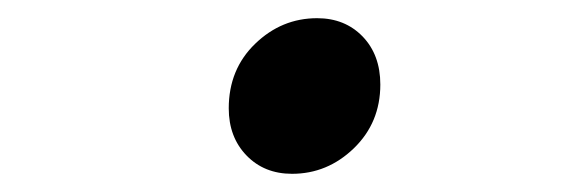

<svg xmlns="http://www.w3.org/2000/svg" viewBox="-20 -177 640 209"><path d="M297.9 12.2Q267.6 12.2 248.3 -7.8Q229 -27.8 229 -59.1Q229 -101.6 257.8 -129.4Q286.6 -157.2 325.2 -157.2Q355.5 -157.2 374.8 -137.2Q394 -117.2 394 -85Q394 -43.5 365.2 -15.6Q336.4 12.2 297.9 12.2Z"/></svg>

Font: Office Code Pro Italic
Style: Regular
Weight: 400
Italic angle: -9°
Designer: Nathan Rutzky & Paul D. Hunt
Foundry: Adobe Systems Incorporated
Version: Version 1.004;PS 001.004;hotconv 1.0.70;makeotf.lib2.5.58329